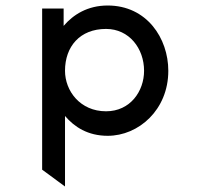

<svg xmlns="http://www.w3.org/2000/svg" viewBox="-20 -482 764 697"><path d="M211 -388V-451H133V134L216 195V-61C250 -21 299 11 371 11C483 11 591 -83 591 -225C591 -343 513 -462 371 -462C298 -462 246 -429 211 -388ZM216 -225C216 -313 270 -377 365 -377C449 -377 503 -306 503 -225C503 -151 453 -78 365 -78C271 -78 216 -152 216 -225Z"/></svg>

Font: Charger Monospace
Style: Regular
Weight: 400
Designer: Jasper
Foundry: Cannot Into Space Fonts
Version: Version 0.980